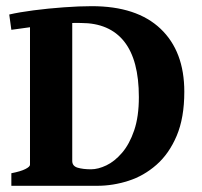

<svg xmlns="http://www.w3.org/2000/svg" viewBox="-20 -599 650 619"><path d="M16.6 0V-40.5Q46.9 -46.4 61.8 -54Q76.7 -61.5 76.7 -67.9V-511.2Q59.1 -508.8 43.7 -506.6Q28.3 -504.4 16.6 -502.9L9.8 -552.2Q41.5 -559.6 88.4 -565.7Q135.3 -571.8 185.1 -575.4Q234.9 -579.1 275.9 -579.1Q420.9 -579.1 497.6 -506.3Q574.2 -433.6 574.2 -303.2Q574.2 -219.2 549.6 -161.1Q524.9 -103 484.1 -67.4Q443.4 -31.7 393.6 -15.9Q343.8 0 293.9 0H251.5Q198.7 0 147.9 0Q97.2 0 36.6 0ZM273.4 -53.2Q296.4 -53.2 323 -65.9Q349.6 -78.6 373.5 -106.4Q397.5 -134.3 412.6 -178.7Q427.7 -223.1 427.7 -286.1Q427.7 -405.3 380.4 -465.1Q333 -524.9 241.2 -524.9Q234.9 -524.9 227.8 -525.1Q220.7 -525.4 212.9 -524.9V-80.1Q212.9 -63.5 230.5 -58.3Q248 -53.2 273.4 -53.2Z"/></svg>

Font: Dai Banna SIL
Style: Bold
Weight: 700
Designer: Victor Gaultney
Foundry: SIL International
Version: Version 4.000